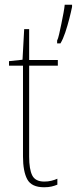

<svg xmlns="http://www.w3.org/2000/svg" viewBox="-20 -780 324 810"><path d="M167 -14Q183 -14 197 -17.5Q211 -21 222 -26V-1Q210 4 197 7Q184 10 166 10Q113 10 95 -23.5Q77 -57 77 -120V-503H18V-522L75 -528L82 -657H103V-527H224V-503H103V-119Q103 -66 116 -40Q129 -14 167 -14ZM284 -751Q280 -731 272.5 -701.5Q265 -672 255.5 -643.5Q246 -615 235 -597H221V-609Q225 -616 229.5 -636Q234 -656 239 -680Q244 -704 248 -726Q252 -748 253 -760H284Z"/></svg>

Font: Noto Sans Devanagari UI Condensed Thin
Style: Regular
Weight: 100
Width: 3
Designer: Jelle Bosma - Monotype Design Team
Foundry: Monotype Imaging Inc.
Version: Version 2.004; ttfautohint (v1.8.4.7-5d5b)